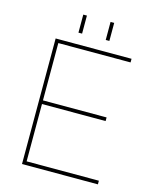

<svg xmlns="http://www.w3.org/2000/svg" viewBox="-125 -935 826 1019"><g transform="rotate(15 288.5 -425.0)"><path d="M224.1 -850.1V-751H204.1V-850.1ZM374 -850.1V-751H354V-850.1ZM512.2 -20V0H95.2V-689.9H512.2V-669.9H115.2V-355H464.8V-335H115.2V-20Z"/></g></svg>

Font: Genome Thin
Style: Regular
Weight: 250
Designer: Alfredo Marco Pradil
Version: Version 1.001